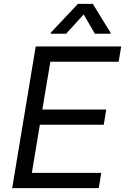

<svg xmlns="http://www.w3.org/2000/svg" viewBox="-20 -966 642 986"><path d="M42.6 0H487.2L500 -78.1H143.5L184.7 -325.3H512.8L525.6 -403.4H197.4L238.6 -649.1H589.5L602.3 -727.3H163.4ZM240.1 -792.6H319.6L409.8 -892L467.3 -792.6H546.9L547.6 -798.3L456.7 -946H380L240.8 -798.3Z"/></svg>

Font: Magic Ui Pro
Style: Italic
Weight: 400
Italic angle: -9.39999°
Designer: Stefan Endress, Andreas Faust
Version: Version 1.000;FEAKit 1.0